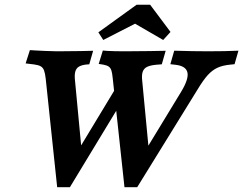

<svg xmlns="http://www.w3.org/2000/svg" viewBox="-20 -783 1017 803"><path d="M412.8 -512.5 392.8 -515.7 410.1 -571.7Q420.1 -570.9 429.4 -570.1Q458.7 -568.5 498.2 -568.5H500.6H504.2Q571.3 -568.5 606.3 -569.4Q639.8 -570.2 672.9 -570.6L656.7 -514.1L632.2 -512.1Q607.8 -509.7 594.6 -503.1Q581.5 -496.5 576.7 -482.5Q572 -468.6 574.9 -443.9L604.8 -129.3L538.5 -71.8L737.6 -399.2Q769.9 -452.4 763.9 -479.8Q757.8 -507.3 713.5 -512.1L692.5 -514.5L708.6 -571Q785.2 -568.5 851.4 -568.5Q920.7 -568.5 977.2 -571L961 -514.5L944.9 -512.9Q911 -509.7 889.3 -499.6Q867.5 -489.5 848.5 -468.5Q829.6 -447.6 805.4 -407.3L553.8 0H500.6L451.4 -456Q449.4 -477.1 446 -487.8Q442.6 -498.5 435.3 -504.1Q427.9 -509.7 412.8 -512.5ZM122.6 -513.5 87.2 -517.8 105 -573.4Q119.6 -572.2 131.6 -571.8Q162.7 -569.8 217.5 -568.5H219.1H223.2Q283.2 -568.5 313.5 -569.4Q342 -570.2 369.5 -570.6L353.4 -514.1L338.7 -512.9Q319.9 -510.5 309.1 -503.7Q298.3 -496.8 294.6 -482.5Q291 -468.2 293.9 -443.9L323.4 -131.9L257 -71.8L516.7 -501.6L530.4 -425.8L272.3 0H219.1L171.2 -453.9Q168.7 -476.7 164.2 -488.4Q159.8 -500.2 150.4 -505.6Q141.1 -511 122.6 -513.5ZM391.4 -647.8 551.4 -763.3H607.9L693.1 -649.4L662.5 -615.8L518.8 -699L587.5 -705.7L411.9 -615.8Z"/></svg>

Font: Playfair Micro SmCond SmLight
Style: Italic
Weight: 360
Width: 4
Italic angle: -15.6°
Designer: Claus Eggers Sørensen
Foundry: Claus Eggers Sørensen
Version: Version 2.203;Glyphs 3.3 (3326)